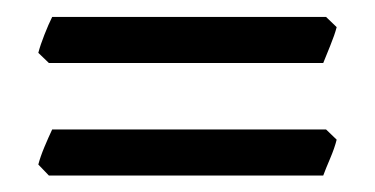

<svg xmlns="http://www.w3.org/2000/svg" viewBox="-20 -367 449 230"><path d="M383.3 -334.5Q380.9 -325.2 375.5 -312Q370.1 -298.8 367.2 -291.5H38.6L25.9 -303.7Q28.3 -313 33.2 -325.4Q38.1 -337.9 42.5 -346.7H370.6ZM383.3 -199.7Q380.9 -189.9 375.5 -177.2Q370.1 -164.6 367.2 -156.7H38.6L25.9 -169.9Q28.3 -179.2 33.2 -190.9Q38.1 -202.6 42.5 -211.9H370.6Z"/></svg>

Font: Dai Banna SIL
Style: Regular
Weight: 400
Designer: Victor Gaultney
Foundry: SIL International
Version: Version 4.000